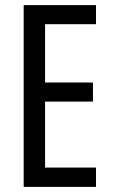

<svg xmlns="http://www.w3.org/2000/svg" viewBox="-20 -734 442 754"><path d="M357 0V-76H157V-335H345V-410H157V-639H357V-714H73V0Z"/></svg>

Font: Noto Sans Thai Looped ExtraCondensed
Style: Regular
Weight: 400
Width: 2
Designer: Sasikarn Vongin, Ben Mitchell
Foundry: The Fontpad Ltd
Version: Version 1.001